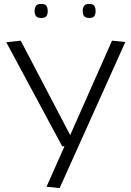

<svg xmlns="http://www.w3.org/2000/svg" viewBox="-20 -748 669 982"><path d="M218 207 310 0H298L12 -532L86 -540L339 -57L553 -540L621 -533L285 214ZM436 -656Q418 -656 410.5 -665Q403 -674 403 -691Q403 -709 410.5 -718.5Q418 -728 436 -728Q455 -728 462 -718.5Q469 -709 469 -691Q469 -674 462 -665Q455 -656 436 -656ZM191 -656Q172 -656 164.5 -665Q157 -674 157 -691Q157 -709 164.5 -718.5Q172 -728 191 -728Q210 -728 217 -718.5Q224 -709 224 -691Q224 -674 217 -665Q210 -656 191 -656Z"/></svg>

Font: Georama Extended Light
Style: Regular
Weight: 300
Width: 7
Designer: Jean-Baptiste Levee
Foundry: Production Type
Version: Version 1.000